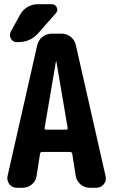

<svg xmlns="http://www.w3.org/2000/svg" viewBox="-20 -890 540 910"><path d="M293.9 -275.4Q296.9 -275.4 299.3 -277.8Q301.8 -280.3 300.8 -283.2L247.1 -598.6Q247.1 -599.6 246.1 -599.6Q245.1 -599.6 245.1 -598.6L191.4 -283.2Q190.4 -280.3 192.9 -277.8Q195.3 -275.4 198.2 -275.4ZM480.5 -54.7Q485.4 -33.2 471.7 -16.6Q458 0 435.5 0H406.2Q380.9 0 361.8 -16.1Q342.8 -32.2 338.9 -55.7L322.3 -162.1Q320.3 -169.9 311.5 -169.9H179.7Q171.9 -169.9 169.9 -162.1L153.3 -55.7Q149.4 -31.2 130.4 -15.6Q111.3 0 85.9 0H59.6Q37.1 0 24.4 -17.1Q11.7 -34.2 15.6 -54.7L156.2 -674.8Q161.1 -699.2 180.7 -714.8Q200.2 -730.5 224.6 -730.5H271.5Q296.9 -730.5 315.9 -714.8Q335 -699.2 339.8 -674.8ZM160.2 -870.1H225.6Q242.2 -870.1 249 -855Q255.9 -839.8 245.1 -828.1L161.1 -732.4Q124 -690.4 66.4 -690.4H59.6Q41 -690.4 31.7 -706.5Q22.5 -722.7 31.2 -740.2L75.2 -820.3Q87.9 -843.8 110.8 -856.9Q133.8 -870.1 160.2 -870.1Z"/></svg>

Font: Rounded Mgen+ 1mn bold
Style: Bold
Weight: 700
Designer: [Source Han Sans]
Ryoko NISHIZUKA  (kana & ideographs); Paul D. Hunt (Latin, Greek & Cyrillic); Wenlong ZHANG  (bopomofo
Version: Version 1.059.20150602